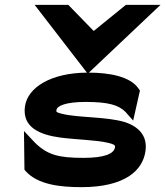

<svg xmlns="http://www.w3.org/2000/svg" viewBox="-20 -762 683 793"><path d="M86 -55C136 0 226 11 316 11C495 11 570 -57 581 -139C590 -206 547 -240 498 -257C421 -281 303 -275 236 -292C212 -298 212 -300 213 -307C215 -325 252 -341 334 -341C428 -341 470 -328 498 -300L530 -264L558 -388L553 -395C519 -447 429 -462 347 -462L643 -742H500L367 -634L262 -742H123L339 -462C192 -461 94 -402 83 -322C71 -234 148 -205 228 -194C296 -185 378 -184 427 -172C451 -166 456 -163 455 -154C451 -127 412 -110 325 -110C222 -110 176 -122 124 -173L79 -221L81 -61Z"/></svg>

Font: Charger
Style: HemiRT
Weight: 900
Designer: Jasper
Foundry: Cannot Into Space Fonts
Version: Version 0.99